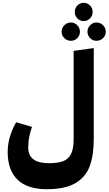

<svg xmlns="http://www.w3.org/2000/svg" viewBox="-20 -1132 777 1374"><path d="M651 -788V-140Q651 -20 621.5 58.5Q592 137 518 179.5Q444 222 315 222Q175 222 105 153.5Q35 85 35 -44Q35 -106 54 -163Q73 -220 96 -257L209 -224Q199 -197 190.5 -158Q182 -119 182 -76Q182 36 330 36Q395 36 433 21Q471 6 489 -31.5Q507 -69 507 -137V-768ZM515 -1047Q515 -1074 534 -1093Q553 -1112 579 -1112Q605 -1112 624 -1093Q643 -1074 643 -1047Q643 -1019 624 -1000Q605 -981 579 -981Q553 -981 534 -1000Q515 -1019 515 -1047ZM421 -904Q421 -932 440.5 -951.5Q460 -971 488 -971Q514 -971 533 -951.5Q552 -932 552 -904Q552 -878 533 -859Q514 -840 488 -840Q460 -840 440.5 -859Q421 -878 421 -904ZM606 -904Q606 -932 625 -951.5Q644 -971 670 -971Q698 -971 717.5 -951.5Q737 -932 737 -904Q737 -878 717.5 -859Q698 -840 670 -840Q644 -840 625 -859Q606 -878 606 -904Z"/></svg>

Font: FiraGO Heavy
Style: Regular
Weight: 900
Designer: bBox Type
Foundry: bBox Type GmbH
Version: Version 1.001